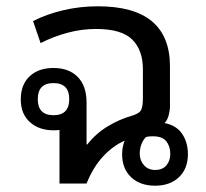

<svg xmlns="http://www.w3.org/2000/svg" viewBox="-20 -583 654 610"><path d="M577 -93Q577 -47 548.5 -20Q520 7 473 7Q425 7 396.5 -20Q368 -47 368 -93Q368 -116 376 -136Q339 -120 307.5 -86Q276 -52 255 0H169V-170Q160 -169 150 -169Q104 -169 75 -195Q46 -221 46 -267Q46 -314 74 -340.5Q102 -367 150 -367Q199 -367 227 -338.5Q255 -310 255 -257V-124H257Q285 -159 322 -181.5Q359 -204 401 -216Q424 -223 429 -235Q434 -247 434 -271V-363Q434 -424 400 -457.5Q366 -491 285 -491Q239 -491 193 -478.5Q147 -466 109 -446L85 -516Q128 -538 181 -550.5Q234 -563 291 -563Q520 -563 520 -372V-246Q520 -232 516 -217Q512 -202 503 -192Q540 -185 558.5 -158Q577 -131 577 -93ZM150 -217Q200 -217 200 -268Q200 -319 150 -319Q100 -319 100 -268Q100 -217 150 -217ZM473 -43Q496 -43 508.5 -57.5Q521 -72 521 -94Q521 -118 508.5 -134Q496 -150 466 -150Q461 -150 454 -149.5Q447 -149 443 -147Q433 -136 428.5 -122.5Q424 -109 424 -95Q424 -73 437.5 -58Q451 -43 473 -43Z"/></svg>

Font: Noto Sans Thai Looped
Style: Regular
Weight: 400
Designer: Sasikarn Vongin, Ben Mitchell
Foundry: The Fontpad Ltd
Version: Version 1.001; ttfautohint (v1.8.4.7-5d5b)